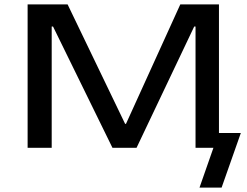

<svg xmlns="http://www.w3.org/2000/svg" viewBox="-20 -669 1116 869"><path d="M983 180 1070 -67H971V-649H796L550 -108L546 -109L286 -649H105V0H214V-549H220L489 0H598L859 -549H865V0H946L883 180Z"/></svg>

Font: Gamestation Extended
Style: Regular
Weight: 400
Width: 7
Designer: Jonas Hecksher
Foundry: Jonas Hecksher, Playtypeª, e-types AS
Version: Version 1.003